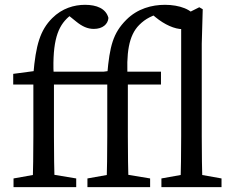

<svg xmlns="http://www.w3.org/2000/svg" viewBox="-20 -769 955 789"><path d="M114.1 0H204.7C202.7 -70 201.7 -140 201.7 -210V-434.8C192.7 -584.2 212.1 -650.3 254.2 -692.3C272.1 -710.2 286.9 -717.2 311.1 -719.5H244.6L293.3 -680.2C317.3 -660.7 339.6 -650.2 365.5 -650.2C401.9 -650.2 423.6 -669.7 425.6 -695.3C415.5 -734.1 376.8 -749.2 329.5 -749.2C285.1 -749.2 235.4 -735.3 194.5 -694.4C144.8 -644.7 127.1 -583.2 117.1 -464.8L147.6 -480.5L34.3 -465.5V-421.6H117.1V-210C117.1 -140 116.1 -70 114.1 0ZM35.6 0H293.2V-35.7L172.5 -55.7H147.8L35.6 -35.7V0ZM159.5 -421.6H439.2V-474.5H159.5V-421.6ZM417.8 0H508.4C506.4 -70 505.4 -140 505.4 -210V-434.8C497.4 -550.5 509.1 -623.5 552.1 -666.5C578.6 -693 605.1 -705.8 652.2 -718.5L590.5 -722.3L619 -698.4C656.5 -667.5 698 -649.2 730.5 -649.2C762.1 -649.2 783 -667.7 784.9 -692.4C773.8 -730.3 716 -749.2 658.1 -749.2C603.8 -749.2 545.2 -733.8 499.2 -687.8C444.3 -632.9 430.8 -579.1 420.8 -464.8L451.3 -480.5L338 -465.5V-421.6H420.8V-210C420.8 -140 419.8 -70 417.8 0ZM339.3 0H596.9V-35.7L476.2 -55.7H451.5L339.3 -35.7V0ZM463.2 -421.6H641.5V-474.5H463.2V-421.6ZM643.3 0H890.3V-35.7L778.2 -55.7H755L643.3 -35.7V0ZM721.5 0H812.1C810.1 -70 809.1 -140 809.1 -210V-589.2L813.1 -731.1L798.9 -739.2L724.5 -701.9V-210C724.5 -140 723.5 -70 721.5 0Z"/></svg>

Font: Source Serif Variable
Style: Regular
Weight: 389
Designer: Frank Grießhammer
Foundry: Adobe Systems Incorporated
Version: Version 3.001;hotconv 1.0.111;makeotfexe 2.5.65597